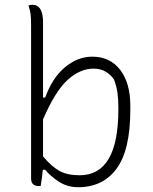

<svg xmlns="http://www.w3.org/2000/svg" viewBox="-20 -773 640 803"><path d="M150 5H140Q128 5 119 -2Q110 -9 110 -28V-663Q110 -698 108 -714Q106 -730 99 -750Q107 -753 115 -753Q160 -753 160 -680V-365H169Q199 -448 252 -492Q305 -536 366 -536Q440 -536 482.5 -481Q525 -426 525 -331V-314Q525 -145 467.5 -67.5Q410 10 307 10Q262 10 226.5 -13Q191 -36 169 -63H159Q156 -28 150 5ZM371 -486Q315 -486 263 -439Q211 -392 160 -274V-119Q196 -76 229 -58Q262 -40 313 -40Q475 -40 475 -315V-324Q475 -357 471.5 -383.5Q468 -410 457 -440Q444 -460 422.5 -473Q401 -486 371 -486Z"/></svg>

Font: Recursive Mn Csl St Lt
Style: Regular
Weight: 300
Monospace: yes
Version: Version 1.079;hotconv 1.0.112;makeotfexe 2.5.65598; ttfautoh